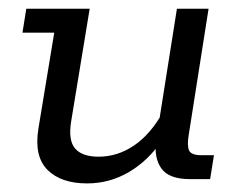

<svg xmlns="http://www.w3.org/2000/svg" viewBox="-20 -417 558 447"><path d="M183 10Q121.8 10 90.4 -21.7Q58.9 -53.4 69.5 -118.1L106.3 -341H32.3L41.2 -396.7H188.8L145.6 -134Q138.5 -90 155 -71.1Q171.5 -52.2 209.4 -52.2Q253.8 -52.2 292.3 -78.4Q330.7 -104.6 359.2 -155.9L348.4 -122L391.9 -396.7H465.6L419.3 -102.5Q415.3 -78.2 420.1 -66.9Q424.9 -55.6 450 -55.6H478.1L469.2 0H422Q373.2 0 355.5 -25.1Q337.8 -50.2 343.8 -92.1L346.2 -109.3L359 -92.7Q325.8 -43.3 280.6 -16.7Q235.4 10 183 10Z"/></svg>

Font: Rokkitt SemiBold
Style: Italic
Weight: 600
Italic angle: -9°
Designer: Vernon Adams
Foundry: Vernon Adams
Version: Version 3.103